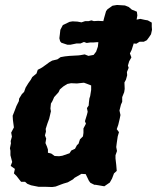

<svg xmlns="http://www.w3.org/2000/svg" viewBox="-20 -737 632 773"><path d="M135 15 120 12 105 9 90 3 81 -5H65L57 -15L47 -28L36 -39L40 -57L23 -69L29 -85L22 -112V-130L20 -140L24 -160L23 -169L28 -187L25 -203L36 -224L32 -254L31 -271L40 -294L46 -310L56 -330L57 -340L68 -358L77 -367L83 -384L94 -402L104 -416L110 -427L127 -441L132 -456L149 -465L163 -475L178 -486L190 -493L211 -498L224 -507L241 -510L260 -512L296 -514L304 -515L321 -518L336 -512L357 -516L367 -529L374 -549L376 -567H368L356 -566H343L329 -564L318 -568L304 -562H288L264 -557H251L227 -565L222 -571L219 -583L221 -599L223 -617L233 -636L260 -649L272 -651L292 -650L308 -647L323 -652H337L348 -655L358 -652L375 -653L395 -652H396L399 -664L407 -692L413 -700L433 -714L451 -717L483 -715L498 -709L511 -698L531 -690L533 -675L530 -658L545 -661L563 -657L575 -655L591 -646V-630L592 -617L588 -599L580 -587L571 -575L559 -569H542L529 -561L518 -562V-561L510 -536L503 -522L509 -506L500 -490L495 -473L498 -464L491 -447L492 -434L487 -416L481 -405L482 -379L480 -366L472 -346V-327L467 -316L461 -292L465 -274L462 -259L456 -234L450 -217L459 -205L454 -188L450 -161L448 -145L451 -129L445 -112V-99L448 -73L450 -49L439 -39L431 -18L422 -2L416 2L400 13L365 7H360L344 -1L338 -9L325 -36L308 -37L280 -21L274 -15L253 -3L236 2L225 6L204 14L190 16L161 15ZM218 -108 231 -110 260 -120 267 -131 282 -138 290 -153 296 -158 302 -176 314 -188 316 -202V-220L326 -239L322 -249L330 -275L333 -287L330 -302L337 -312L338 -325L340 -341L343 -350L347 -375V-393L329 -400L318 -404L308 -403L290 -401L266 -402L251 -399L235 -389L221 -377L216 -366L207 -356L198 -346L191 -330L185 -320L183 -300L185 -289L182 -276L178 -259L171 -240L164 -218L165 -207L161 -192L166 -179L163 -161L169 -147L173 -135V-122L186 -119L200 -109Z"/></svg>

Font: Winky Rough SemiBold
Style: Italic
Weight: 600
Italic angle: -8.97852°
Designer: Simon Atzbach
Foundry: typofactur
Version: Version 1.206; ttfautohint (v1.8.4.7-5d5b)